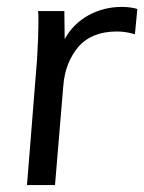

<svg xmlns="http://www.w3.org/2000/svg" viewBox="-20 -535 417 555"><path d="M332 -515Q358 -515 377 -509L370 -436Q343 -444 318 -444Q245 -444 206 -399Q168 -353 163 -287L139 0H58L87 -362Q89 -396 90 -421.5Q91 -447 91 -464Q91 -477 91 -486.5Q91 -496 90 -503H166L167 -422Q191 -466 236 -491Q280 -515 332 -515Z"/></svg>

Font: PRinguin Sans
Style: Italic
Weight: 400
Designer: Vernon Adams
Foundry: Vernon Adams
Version: ""